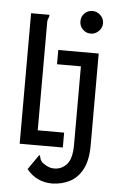

<svg xmlns="http://www.w3.org/2000/svg" viewBox="-57 -699 564 913"><g transform="rotate(5 225.0 -242.0)"><path d="M348 -551Q325 -551 309.5 -567Q294 -583 294 -605Q294 -628 309.5 -643.5Q325 -659 348 -659Q369 -659 385.5 -643Q402 -627 402 -605Q402 -583 385.5 -567Q369 -551 348 -551ZM57 0V-623H145Q145 -613 141 -606Q137 -599 137 -589V-71H263V0ZM227 175Q152 175 105 117L155 45Q160 51 161 58.5Q162 66 168 74.5Q174 83 193 93Q210 103 231 103Q266 103 290.5 76Q315 49 315 -18V-392H201V-460H394V-22Q394 48 372 91Q350 134 312 154Q274 174 227 175Z"/></g></svg>

Font: Inconsolata SemiCondensed Medium
Style: Regular
Weight: 500
Width: 4
Monospace: yes
Designer: Raph Levien, Cyreal, Brenton Simpson
Foundry: Raph Levien, Cyreal, Google
Version: Version 3.001; ttfautohint (v1.8.2.53-6de2)